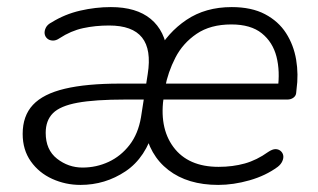

<svg xmlns="http://www.w3.org/2000/svg" viewBox="-20 -514 899 542"><path d="M207 8Q165 8 127.5 -9Q90 -26 67 -58.5Q44 -91 44 -136Q44 -187 73 -218Q102 -249 163 -263.5Q224 -278 319 -278H400L393 -233H333Q248 -233 199 -224Q150 -215 129.5 -194.5Q109 -174 109 -139Q109 -91 141 -66Q173 -41 213 -41Q252 -41 286.5 -57Q321 -73 345.5 -104.5Q370 -136 378 -183L397 -305Q408 -374 381 -408Q354 -442 288 -442Q249 -442 214.5 -434.5Q180 -427 148 -406Q138 -399 128.5 -399.5Q119 -400 113 -405.5Q107 -411 106 -419Q105 -427 109.5 -436Q114 -445 126 -451Q163 -474 206.5 -484Q250 -494 293 -494Q365 -494 405.5 -460.5Q446 -427 453 -364H422Q453 -422 506.5 -458Q560 -494 634 -494Q690 -494 728 -474Q766 -454 787.5 -420.5Q809 -387 816 -345.5Q823 -304 817 -261L816 -251Q815 -243 808 -238Q801 -233 791 -233H424L431 -278H782L764 -262Q771 -313 760.5 -354Q750 -395 719 -420Q688 -445 633 -445Q574 -445 535 -418.5Q496 -392 475 -351Q454 -310 446 -267L443 -246Q428 -155 469.5 -99Q511 -43 597 -43Q637 -43 671 -52.5Q705 -62 737 -85Q749 -93 757.5 -93Q766 -93 772 -88Q778 -83 779.5 -75.5Q781 -68 777 -59Q773 -50 764 -43Q730 -18 684.5 -5Q639 8 596 8Q510 8 455.5 -34Q401 -76 388 -152H415Q392 -69 334.5 -30.5Q277 8 207 8Z"/></svg>

Font: Nunito ExtraLight Light
Style: Italic
Weight: 300
Italic angle: -9°
Version: Version 3.602